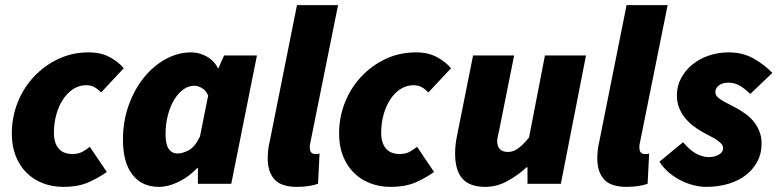

<svg xmlns="http://www.w3.org/2000/svg" viewBox="-20 -716 3031 748"><path d="M226 12Q184 12 147.5 -2Q111 -16 84 -42.5Q57 -69 41.5 -107.5Q26 -146 26 -196Q26 -259 48.5 -316Q71 -373 111.5 -416.5Q152 -460 206.5 -486Q261 -512 326 -512Q374 -512 409 -492.5Q444 -473 462 -450L374 -356Q360 -370 347 -377Q334 -384 316 -384Q289 -384 266 -369.5Q243 -355 226 -329.5Q209 -304 199.5 -270Q190 -236 190 -198Q190 -160 208 -138Q226 -116 262 -116Q285 -116 300.5 -124.5Q316 -133 330 -144L396 -46Q367 -25 326.5 -6.5Q286 12 226 12Z M599 12Q533 12 496 -35.5Q459 -83 459 -172Q459 -243 481 -305Q503 -367 540 -413Q577 -459 625 -485.5Q673 -512 725 -512Q757 -512 786 -495.5Q815 -479 829 -450H831L853 -500H981L881 0H751V-62H749Q716 -27 675.5 -7.5Q635 12 599 12ZM671 -118Q691 -118 715 -130.5Q739 -143 759 -184L791 -344Q782 -364 766.5 -373Q751 -382 737 -382Q715 -382 695 -368Q675 -354 659.5 -329Q644 -304 634.5 -269Q625 -234 625 -192Q625 -153 637.5 -135.5Q650 -118 671 -118Z M1137 12Q1075 12 1049 -17.5Q1023 -47 1023 -98Q1023 -113 1024.5 -129Q1026 -145 1031 -166L1137 -696H1297L1189 -160Q1187 -152 1187 -148.5Q1187 -145 1187 -141Q1187 -127 1193 -121.5Q1199 -116 1207 -116Q1212 -116 1215.5 -116Q1219 -116 1225 -118L1219 0Q1205 5 1184.5 8.5Q1164 12 1137 12Z M1501 12Q1459 12 1422.5 -2Q1386 -16 1359 -42.5Q1332 -69 1316.5 -107.5Q1301 -146 1301 -196Q1301 -259 1323.5 -316Q1346 -373 1386.5 -416.5Q1427 -460 1481.5 -486Q1536 -512 1601 -512Q1649 -512 1684 -492.5Q1719 -473 1737 -450L1649 -356Q1635 -370 1622 -377Q1609 -384 1591 -384Q1564 -384 1541 -369.5Q1518 -355 1501 -329.5Q1484 -304 1474.5 -270Q1465 -236 1465 -198Q1465 -160 1483 -138Q1501 -116 1537 -116Q1560 -116 1575.5 -124.5Q1591 -133 1605 -144L1671 -46Q1642 -25 1601.5 -6.5Q1561 12 1501 12Z M2263 -500 2165 0H2035V-64H2031Q1999 -34 1957.5 -11Q1916 12 1871 12Q1809 12 1781 -20.5Q1753 -53 1753 -118Q1753 -152 1761 -190L1823 -500H1983L1925 -210Q1922 -196 1919.5 -185.5Q1917 -175 1917 -166Q1917 -145 1928 -134.5Q1939 -124 1959 -124Q1979 -124 1998 -137.5Q2017 -151 2041 -180L2103 -500Z M2421 12Q2359 12 2333 -17.5Q2307 -47 2307 -98Q2307 -113 2308.5 -129Q2310 -145 2315 -166L2421 -696H2581L2473 -160Q2471 -152 2471 -148.5Q2471 -145 2471 -141Q2471 -127 2477 -121.5Q2483 -116 2491 -116Q2496 -116 2499.5 -116Q2503 -116 2509 -118L2503 0Q2489 5 2468.5 8.5Q2448 12 2421 12Z M2731 12Q2709 12 2684 6Q2659 0 2634.5 -12Q2610 -24 2587.5 -42.5Q2565 -61 2549 -86L2641 -162Q2668 -130 2693 -117Q2718 -104 2741 -104Q2764 -104 2780.5 -113.5Q2797 -123 2797 -138Q2797 -148 2791 -155Q2785 -162 2774.5 -169.5Q2764 -177 2748 -185Q2732 -193 2713 -204Q2695 -214 2677.5 -228Q2660 -242 2646.5 -259.5Q2633 -277 2625 -298Q2617 -319 2617 -344Q2617 -380 2633 -410.5Q2649 -441 2676 -463.5Q2703 -486 2740 -499Q2777 -512 2819 -512Q2873 -512 2915 -488.5Q2957 -465 2989 -432L2903 -350Q2885 -368 2864 -381Q2843 -394 2819 -394Q2795 -394 2781 -383.5Q2767 -373 2767 -358Q2767 -347 2774 -339.5Q2781 -332 2792.5 -325Q2804 -318 2818.5 -311Q2833 -304 2847 -296Q2865 -286 2883 -273.5Q2901 -261 2915 -244Q2929 -227 2938 -205.5Q2947 -184 2947 -156Q2947 -118 2931 -87.5Q2915 -57 2886.5 -34.5Q2858 -12 2818 0Q2778 12 2731 12Z"/></svg>

Font: mr_Source Sans Pro
Style: Italic
Weight: 900
Italic angle: -11°
Designer: Paul D. Hunt
Foundry: Adobe Systems Incorporated
Version: Version 1.076;July 10, 2024;FontCreator 11.5.0.2430 64-bit